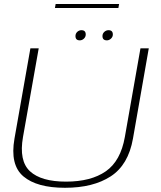

<svg xmlns="http://www.w3.org/2000/svg" viewBox="-20 -910 782 935"><path d="M296.5 4.5Q159.5 4.5 93.8 -51.2Q28 -107 50.5 -235L128 -674.5H168.5L92 -243Q71.5 -126.5 126 -76Q180.5 -25.5 301.5 -25.5Q423 -25.5 495.2 -75.8Q567.5 -126 588 -243L664 -674.5H704.5L627.5 -235Q605 -107 519.2 -51.2Q433.5 4.5 296.5 4.5ZM368.5 -713.5Q347.5 -713.5 347.5 -734.5Q347.5 -746.5 356.2 -754.8Q365 -763 376.5 -763Q397.5 -763 397.5 -742Q397.5 -730.5 388.8 -722Q380 -713.5 368.5 -713.5ZM500.5 -713.5Q479 -713.5 479 -734.5Q479 -746.5 488 -754.8Q497 -763 508.5 -763Q529.5 -763 529.5 -742Q529.5 -730.5 520.5 -722Q511.5 -713.5 500.5 -713.5ZM247.5 -871 251 -890.5H560L556.5 -871Z"/></svg>

Font: Anybody ExtraExpanded ExtraLight
Style: Italic
Weight: 200
Width: 8
Italic angle: -10°
Designer: Tyler Finck
Foundry: Etcetera Type Company
Version: Version 1.010; ttfautohint (v1.8.3) -l 8 -r 50 -G 200 -x 14 